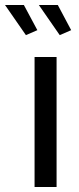

<svg xmlns="http://www.w3.org/2000/svg" viewBox="-68 -751 318 771"><path d="M-47.9 -731H27.8L82 -629.9L36.1 -609.9ZM87.9 -731H164.1L217.8 -629.9L171.9 -609.9ZM70.8 0V-522H159.2V0Z"/></svg>

Font: Rawline Medium
Style: Regular
Weight: 500
Designer: Matt McInerney, Pablo Impallari, Rodrigo Fuenzalida
Foundry: Matt McInerney, Pablo Impallari, Rodrigo Fuenzalida
Version: Version 4.020;PS 004.020;hotconv 1.0.88;makeotf.lib2.5.64775